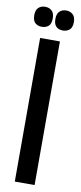

<svg xmlns="http://www.w3.org/2000/svg" viewBox="-102 -836 365 869"><g transform="rotate(10 81.0 -401.5)"><path d="M34 0V-660H125V0ZM129 -711Q111 -711 99 -721.5Q87 -732 87 -757Q87 -781 99 -792Q111 -803 129 -803Q147 -803 159.5 -792Q172 -781 172 -757Q172 -732 159.5 -721.5Q147 -711 129 -711ZM32 -711Q14 -711 2 -721.5Q-10 -732 -10 -757Q-10 -781 2 -792Q14 -803 32 -803Q51 -803 63 -792Q75 -781 75 -757Q75 -732 63 -721.5Q51 -711 32 -711Z"/></g></svg>

Font: Bricolage Grotesque 96pt Condensed
Style: Regular
Weight: 400
Width: 3
Designer: Mathieu Triay
Foundry: Atelier Triay
Version: Version 1.001; ttfautohint (v1.8.4.7-5d5b);gftools[0.9.33.de